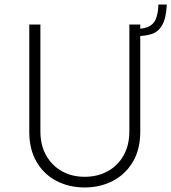

<svg xmlns="http://www.w3.org/2000/svg" viewBox="-20 -818 755 846"><path d="M158 -240Q158 -178 183.5 -133Q209 -88 253 -63.5Q297 -39 353 -39Q410 -39 454.5 -63.5Q499 -88 524.5 -133Q550 -178 550 -240V-710H598V-237Q598 -160 565.5 -105Q533 -50 477.5 -21Q422 8 353 8Q284 8 228.5 -21Q173 -50 141 -105Q109 -160 109 -237V-710H158ZM583 -691Q631 -691 653.5 -714Q676 -737 678 -798H715Q712 -738 695 -708Q678 -678 649.5 -668.5Q621 -659 583 -659Z"/></svg>

Font: Synthetic Light
Style: Regular
Weight: 300
Designer: Santiago Orozco
Foundry: Typemade
Version: Version 2.000; ttfautohint (v1.8.4.7-5d5b)